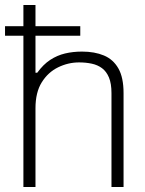

<svg xmlns="http://www.w3.org/2000/svg" viewBox="-20 -743 578 763"><path d="M73 0V-723H121V-454H128Q152 -487 179.5 -505Q207 -523 238.5 -530.5Q270 -538 306 -538Q356 -538 393 -522.5Q430 -507 450.5 -471Q471 -435 471 -373V0H423V-373Q423 -411 413 -435Q403 -459 385.5 -472Q368 -485 344.5 -490Q321 -495 294 -495Q251 -495 211 -475.5Q171 -456 146 -416Q121 -376 121 -313V0ZM0 -601V-639H299V-601Z"/></svg>

Font: Archivo SemiBold Thin
Style: Regular
Weight: 250
Version: Version 2.001